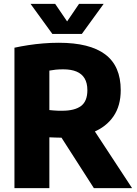

<svg xmlns="http://www.w3.org/2000/svg" viewBox="-20 -970 704 990"><path d="M54.5 0V-724Q88.5 -731.5 126 -737.2Q163.5 -743 203 -746.2Q242.5 -749.5 283.5 -749.5Q442.5 -749.5 522.5 -689.5Q602.5 -629.5 602.5 -505Q602.5 -424.5 565 -370Q527.5 -315.5 459.2 -287.8Q391 -260 299 -260Q280 -260 265.2 -260.8Q250.5 -261.5 234.5 -262V0ZM464 0 246.5 -339H438.5L661 0ZM301 -399Q365 -399 397.8 -423.5Q430.5 -448 430.5 -505Q430.5 -542 416.2 -565.8Q402 -589.5 374.5 -601Q347 -612.5 306 -612.5Q284.5 -612.5 267.2 -610.8Q250 -609 234.5 -606V-402.5Q245.5 -401.5 256 -400.5Q266.5 -399.5 277.2 -399.2Q288 -399 301 -399ZM250 -795 137.5 -950H264.5L338 -842H314L387.5 -950H514.5L402 -795Z"/></svg>

Font: Encode Sans SC SemiCondensed ExtraBold
Style: Regular
Weight: 800
Width: 4
Designer: Multiple Designers
Foundry: Impallari Type
Version: Version 3.002